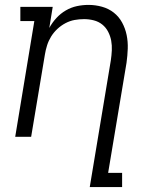

<svg xmlns="http://www.w3.org/2000/svg" viewBox="-20 -558 640 783"><path d="M346 205 432 -312Q435 -332 436 -352.5Q437 -373 433.5 -392Q430 -411 421 -428.5Q412 -446 397 -458Q382 -470 362.5 -475Q343 -480 323 -480Q323 -480 323 -480Q323 -480 323 -480Q303 -480 284 -476.5Q265 -473 247 -463.5Q229 -454 214 -440Q199 -426 188.5 -409Q178 -392 172 -373Q166 -354 163 -335L107 0H42L120 -472H63V-530H195L181 -444Q193 -466 210 -484.5Q227 -503 248.5 -515.5Q270 -528 293.5 -533Q317 -538 341 -538Q369 -538 396 -530.5Q423 -523 444 -506.5Q465 -490 478 -466Q491 -442 496.5 -415Q502 -388 501 -359.5Q500 -331 496 -302L421 147H478V205Z"/></svg>

Font: Iosevka Curly Slab LtEx
Style: Italic
Weight: 300
Width: 7
Italic angle: -9°
Monospace: yes
Designer: Belleve Invis
Foundry: Belleve Invis
Version: Version 11.1.0; ttfautohint (v1.8.3)